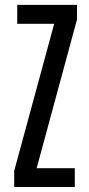

<svg xmlns="http://www.w3.org/2000/svg" viewBox="-20 -752 357 772"><path d="M37.1 0V-64.9L197.8 -656.2H49.3V-732.4H289.6V-673.8L127.4 -75.7H280.8V0Z"/></svg>

Font: AntonioLight
Style: Regular
Weight: 300
Designer: Vernon Adams
Foundry: Vernon Adams
Version: Version 1.002